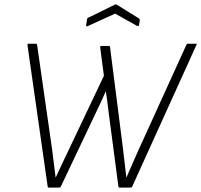

<svg xmlns="http://www.w3.org/2000/svg" viewBox="-20 -854 916 874"><path d="M204 0Q198 0 197 -5L105 -649Q104 -655 111 -655H143Q148 -655 149 -649L217 -175Q221 -143 225 -111.5Q229 -80 233 -47H234Q249 -79 263.5 -110Q278 -141 293 -172L453 -509L436 -638Q435 -645 443 -645H474Q481 -645 481 -639L540 -176Q544 -144 547.5 -112Q551 -80 555 -47H556Q565 -68 574 -88.5Q583 -109 592 -129.5Q601 -150 610 -170L828 -649Q830 -655 836 -655H871Q879 -655 874 -649L582 -5Q580 0 573 0H526Q520 0 519 -5L475 -339Q472 -364 469 -387.5Q466 -411 462 -437H461Q450 -413 439 -388.5Q428 -364 416 -340L257 -5Q254 0 249 0ZM379 -735Q376 -734 373.5 -734.5Q371 -735 372 -738L376 -766Q377 -772 383 -774L503 -833Q507 -835 511 -833L611 -771Q617 -768 616 -761L613 -740Q611 -733 604 -736L504 -792Z"/></svg>

Font: Sofia Sans ExtraLight
Style: Italic
Weight: 250
Italic angle: -9°
Version: Version 4.100-B